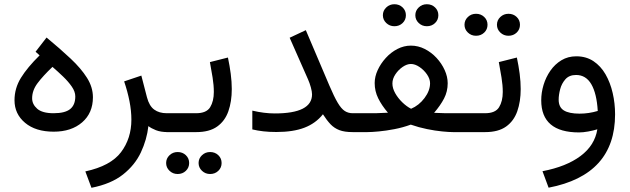

<svg xmlns="http://www.w3.org/2000/svg" viewBox="-20 -622 2964 904"><path d="M166.5 -361.3 147.5 -378.4 199.2 -445.3Q263.7 -392.1 312.7 -345.9Q361.8 -299.8 389.6 -255.6Q417.5 -211.4 417.5 -164.1Q417.5 -89.8 366.7 -45.9Q315.9 -2 232.9 -2Q147.9 -2 98.1 -43.7Q48.3 -85.4 48.3 -149.9Q48.3 -206.5 78.6 -255.6Q108.9 -304.7 166.5 -361.3ZM334.5 -168Q334.5 -190.4 318.1 -214.1Q301.8 -237.8 277.1 -261.5Q252.4 -285.2 227.1 -307.1Q182.1 -264.2 156.7 -230.2Q131.3 -196.3 131.3 -159.2Q131.3 -130.9 155.3 -109.9Q179.2 -88.9 232.4 -88.9Q286.1 -88.9 310.3 -108.4Q334.5 -127.9 334.5 -168Z M770.5 0Q736.8 0 714.1 -9Q691.4 -18.1 678.7 -28.3Q671.4 35.6 643.3 95.5Q615.2 155.3 559.1 199.7Q502.9 244.1 410.6 262.2L381.8 185.1Q501 159.2 549.8 94.5Q598.6 29.8 598.6 -58.6Q598.6 -100.1 589.6 -145.8Q580.6 -191.4 564.5 -238.8L645.5 -266.1L671.9 -164.1Q682.6 -123 706.1 -106Q729.5 -88.9 765.1 -88.9H783.7V0Z M764.2 -88.9H903.3Q952.1 -88.9 969.5 -117.2Q986.8 -145.5 986.8 -189Q986.8 -220.7 981 -256.8Q975.1 -293 968.3 -329.6L1053.2 -351.1Q1061.5 -312 1066.4 -274.4Q1071.3 -236.8 1071.3 -202.6Q1071.3 -144 1055.2 -98.1Q1039.1 -52.2 1002.4 -26.1Q965.8 0 904.3 0H764.2ZM915 145.5Q915 124 930.9 108.9Q946.8 93.8 969.2 93.8Q992.2 93.8 1007.8 108.6Q1023.4 123.5 1023.4 145.5Q1023.4 167.5 1007.8 182.4Q992.2 197.3 969.2 197.3Q946.8 197.3 930.9 182.1Q915 167 915 145.5ZM762.2 145.5Q762.2 124 778.1 108.9Q793.9 93.8 816.4 93.8Q839.4 93.8 855 108.6Q870.6 123.5 870.6 145.5Q870.6 167.5 855 182.4Q839.4 197.3 816.4 197.3Q793.9 197.3 778.1 182.1Q762.2 167 762.2 145.5Z M1449.2 -177.7Q1449.2 -190.4 1443.6 -210.7Q1438 -231 1430.2 -248.5L1343.8 -444.3L1419.9 -480L1530.8 -219.2Q1553.2 -166.5 1570.1 -138.2Q1586.9 -109.9 1603.3 -99.4Q1619.6 -88.9 1640.6 -88.9H1661.1V0H1640.6Q1602.1 0 1577.9 -9.3Q1553.7 -18.6 1536.1 -37.1Q1518.6 -55.7 1500.5 -84Q1466.3 -41 1413.3 -20.8Q1360.4 -0.5 1281.2 -0.5Q1247.1 -0.5 1219.7 -3.7Q1192.4 -6.8 1168 -12.7V-101.1Q1224.1 -87.9 1273.9 -87.9Q1449.2 -87.9 1449.2 -177.7Z M1935.5 -550.3Q1935.5 -571.8 1951.4 -586.9Q1967.3 -602.1 1989.7 -602.1Q2012.7 -602.1 2028.3 -587.2Q2043.9 -572.3 2043.9 -550.3Q2043.9 -528.3 2028.3 -513.4Q2012.7 -498.5 1989.7 -498.5Q1967.3 -498.5 1951.4 -513.7Q1935.5 -528.8 1935.5 -550.3ZM1782.7 -550.3Q1782.7 -571.8 1798.6 -586.9Q1814.5 -602.1 1836.9 -602.1Q1859.9 -602.1 1875.5 -587.2Q1891.1 -572.3 1891.1 -550.3Q1891.1 -528.3 1875.5 -513.4Q1859.9 -498.5 1836.9 -498.5Q1814.5 -498.5 1798.6 -513.7Q1782.7 -528.8 1782.7 -550.3ZM2087.9 -230Q2087.9 -191.4 2070.8 -158.4Q2053.7 -125.5 2023.9 -90.8Q2051.8 -89.4 2073.2 -89.1Q2094.7 -88.9 2111.3 -88.9H2158.7V0H2112.8Q2094.2 0 2061.8 -3.2Q2029.3 -6.3 1990.5 -14.2Q1951.7 -22 1914.1 -35.2Q1876.5 -21.5 1836.9 -13.9Q1797.4 -6.3 1763.7 -3.2Q1730 0 1710 0H1641.6V-88.9H1710Q1730.5 -88.9 1752.7 -89.1Q1774.9 -89.4 1806.6 -91.3Q1777.3 -125.5 1760.7 -159.2Q1744.1 -192.9 1744.1 -231Q1744.1 -261.2 1758.3 -292Q1772.5 -322.8 1796.4 -349.1Q1820.3 -375.5 1851.1 -391.4Q1881.8 -407.2 1914.6 -407.2Q1948.7 -407.2 1980 -391.4Q2011.2 -375.5 2035.4 -349.4Q2059.6 -323.2 2073.7 -292Q2087.9 -260.7 2087.9 -230ZM1914.6 -320.8Q1896 -320.8 1875.7 -306.9Q1855.5 -293 1841.6 -272Q1827.6 -251 1827.6 -229Q1827.6 -206.5 1840.8 -183.1Q1854 -159.7 1874.3 -140.1Q1894.5 -120.6 1915.5 -109.9Q1952.6 -125.5 1978.8 -160.4Q2004.9 -195.3 2004.9 -230Q2004.9 -250.5 1990.5 -271.5Q1976.1 -292.5 1955.1 -306.6Q1934.1 -320.8 1914.6 -320.8Z M2319.8 -505.4Q2319.8 -526.9 2335.7 -542Q2351.6 -557.1 2374 -557.1Q2397 -557.1 2412.6 -542.2Q2428.2 -527.3 2428.2 -505.4Q2428.2 -483.4 2412.6 -468.5Q2397 -453.6 2374 -453.6Q2351.6 -453.6 2335.7 -468.8Q2319.8 -483.9 2319.8 -505.4ZM2167 -505.4Q2167 -526.9 2182.9 -542Q2198.7 -557.1 2221.2 -557.1Q2244.1 -557.1 2259.8 -542.2Q2275.4 -527.3 2275.4 -505.4Q2275.4 -483.4 2259.8 -468.5Q2244.1 -453.6 2221.2 -453.6Q2198.7 -453.6 2182.9 -468.8Q2167 -483.9 2167 -505.4ZM2139.2 -88.9H2263.7Q2312.5 -88.9 2329.8 -117.2Q2347.2 -145.5 2347.2 -189Q2347.2 -220.7 2341.3 -256.8Q2335.4 -293 2328.6 -329.6L2413.6 -351.1Q2421.9 -312 2426.8 -274.4Q2431.6 -236.8 2431.6 -202.6Q2431.6 -144 2415.5 -98.1Q2399.4 -52.2 2362.8 -26.1Q2326.2 0 2264.6 0H2139.2Z M2876 -83.5Q2876 201.7 2563 261.7L2534.2 184.1Q2646.5 162.6 2713.4 112.5Q2780.3 62.5 2792.5 -13.2Q2773.9 -7.3 2749.5 -2.9Q2725.1 1.5 2706.5 1.5Q2528.3 1.5 2528.3 -149.9Q2528.3 -186 2539.3 -222.4Q2550.3 -258.8 2571.5 -289.3Q2592.8 -319.8 2623.5 -338.4Q2654.3 -356.9 2693.4 -356.9Q2739.7 -356.9 2774.2 -334Q2808.6 -311 2831.1 -272Q2853.5 -232.9 2864.7 -184.1Q2876 -135.3 2876 -83.5ZM2709 -86.9Q2752 -86.9 2794.4 -99.6Q2789.6 -181.6 2764.2 -225.3Q2738.8 -269 2692.4 -269Q2660.2 -269 2642.3 -249Q2624.5 -229 2617.4 -201.9Q2610.4 -174.8 2610.4 -152.8Q2610.4 -117.2 2634.8 -102.1Q2659.2 -86.9 2709 -86.9Z"/></svg>

Font: Vazirmatn RD FD
Style: Regular
Weight: 400
Designer: Saber Rastikerdar
Foundry: Saber Rastikerdar
Version: Version 33.003